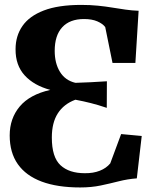

<svg xmlns="http://www.w3.org/2000/svg" viewBox="-20 -772 652 802"><path d="M315 11Q219.5 11 154 -13.5Q88.5 -38 54.5 -86.2Q20.5 -134.5 20.5 -206.5Q20.5 -277 62.2 -327Q104 -377 190 -396.5Q121.5 -415 83 -457.2Q44.5 -499.5 45 -566.5Q45 -622 73.8 -663.5Q102.5 -705 163 -728.2Q223.5 -751.5 319.5 -751.5Q357.5 -751.5 389.5 -748.2Q421.5 -745 449.8 -740.2Q478 -735.5 504.8 -731.8Q531.5 -728 559 -727L545.5 -509H450L419.5 -659Q409 -673 386.5 -682.8Q364 -692.5 331 -692.5Q271.5 -692.5 240 -658.2Q208.5 -624 208.5 -559.5Q208.5 -507.5 230.5 -471.8Q252.5 -436 295 -426Q324.5 -427 358 -428.5Q391.5 -430 426.5 -432.5L426 -321.5Q390.5 -333.5 360 -341.2Q329.5 -349 295 -355.5Q246.5 -337.5 221.5 -298.5Q196.5 -259.5 196.5 -197.5Q196.5 -115.5 232.5 -82Q268.5 -48.5 334 -48.5Q369.5 -48 396.8 -58.8Q424 -69.5 440.5 -89.5L486 -212L572 -204L551.5 -27Q513 -24 476.5 -14.8Q440 -5.5 400.8 2.8Q361.5 11 315 11Z"/></svg>

Font: Merriweather 48pt ExtraBold
Style: Regular
Weight: 800
Version: Version 2.100